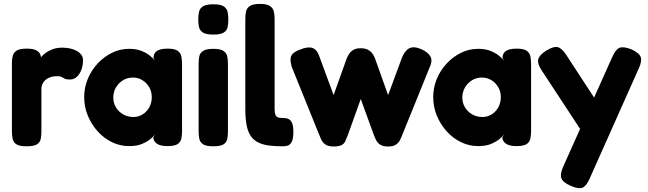

<svg xmlns="http://www.w3.org/2000/svg" viewBox="-20 -740 3317 983"><path d="M116 9Q79 9 63.5 -1.5Q48 -12 44.5 -30Q41 -48 41 -67V-416Q41 -436 45 -453Q49 -470 64.5 -480.5Q80 -491 117 -491Q152 -491 167.5 -481.5Q183 -472 187 -459.5Q191 -447 191 -438L179 -432Q181 -436 189.5 -446.5Q198 -457 213 -468.5Q228 -480 249.5 -488Q271 -496 299 -496Q310 -496 323.5 -494.5Q337 -493 351.5 -488.5Q366 -484 378 -476.5Q390 -469 397.5 -458Q405 -447 405 -431Q405 -390 386 -361.5Q367 -333 338 -333Q321 -333 314 -336Q307 -339 302.5 -342Q298 -345 292 -347.5Q286 -350 270 -350Q255 -350 241.5 -346Q228 -342 216.5 -333.5Q205 -325 198.5 -312.5Q192 -300 192 -285V-65Q192 -46 188.5 -28.5Q185 -11 169 -1Q153 9 116 9Z M837 8Q800 8 782.5 -5Q765 -18 765 -37L775 -54Q769 -44 752 -29.5Q735 -15 708 -3.5Q681 8 641 8Q595 8 553.5 -12Q512 -32 480 -67.5Q448 -103 429.5 -148Q411 -193 411 -243Q411 -292 429.5 -336.5Q448 -381 480.5 -415.5Q513 -450 554 -470Q595 -490 641 -490Q678 -490 704 -479.5Q730 -469 747.5 -455Q765 -441 774 -428L766 -442Q765 -466 782.5 -478.5Q800 -491 838 -491Q874 -491 889.5 -480Q905 -469 908.5 -451Q912 -433 912 -413V-68Q912 -49 908.5 -31Q905 -13 889.5 -2.5Q874 8 837 8ZM663 -141Q689 -141 710.5 -154.5Q732 -168 744.5 -191Q757 -214 757 -242Q757 -271 744 -293.5Q731 -316 709 -329.5Q687 -343 661 -343Q632 -343 609.5 -329Q587 -315 573.5 -292Q560 -269 560 -240Q560 -213 573.5 -190.5Q587 -168 610.5 -154.5Q634 -141 663 -141Z M1072 9Q1035 9 1019.5 -1.5Q1004 -12 1000.5 -29.5Q997 -47 997 -66V-415Q997 -435 1000.5 -452Q1004 -469 1020 -479.5Q1036 -490 1073 -490Q1109 -490 1124.5 -479Q1140 -468 1143.5 -451Q1147 -434 1147 -413V-65Q1147 -46 1143.5 -28.5Q1140 -11 1124.5 -1Q1109 9 1072 9ZM1072 -563Q1034 -563 1018 -574Q1002 -585 998.5 -603Q995 -621 995 -641Q995 -662 999 -679.5Q1003 -697 1019 -707.5Q1035 -718 1073 -718Q1110 -718 1126 -707Q1142 -696 1145.5 -678Q1149 -660 1149 -640Q1149 -620 1145.5 -602Q1142 -584 1126 -573.5Q1110 -563 1072 -563Z M1426 9Q1385 9 1353.5 4.5Q1322 0 1299.5 -12Q1277 -24 1263 -45Q1249 -66 1242.5 -99.5Q1236 -133 1236 -182V-644Q1236 -664 1239.5 -681Q1243 -698 1259 -709Q1275 -720 1311 -720Q1347 -720 1362.5 -709Q1378 -698 1382 -681Q1386 -664 1386 -644V-189Q1386 -173 1387.5 -162.5Q1389 -152 1393.5 -146Q1398 -140 1406 -138Q1414 -136 1427 -136Q1439 -136 1451.5 -133Q1464 -130 1473 -115Q1482 -100 1482 -65Q1482 -29 1473 -13Q1464 3 1451.5 6Q1439 9 1426 9Z M1688 10Q1661 10 1646.5 0Q1632 -10 1625.5 -24Q1619 -38 1615 -48L1474 -397Q1467 -421 1467.5 -437.5Q1468 -454 1479.5 -465.5Q1491 -477 1516 -486Q1554 -502 1578 -495Q1602 -488 1614 -454L1688 -253L1754 -438Q1758 -448 1765 -460.5Q1772 -473 1786.5 -483Q1801 -493 1826 -493Q1853 -493 1868 -483Q1883 -473 1890.5 -460Q1898 -447 1901 -438L1967 -253L2037 -442Q2051 -479 2074 -492Q2097 -505 2135 -489Q2170 -474 2183 -452Q2196 -430 2180 -396L2039 -48Q2035 -37 2028 -23Q2021 -9 2007 0.5Q1993 10 1968 10Q1942 10 1928 1.5Q1914 -7 1906.5 -21Q1899 -35 1894 -49L1827 -233L1761 -49Q1754 -31 1748 -17.5Q1742 -4 1728.5 3Q1715 10 1688 10Z M2624 8Q2587 8 2569.5 -5Q2552 -18 2552 -37L2562 -54Q2556 -44 2539 -29.5Q2522 -15 2495 -3.5Q2468 8 2428 8Q2382 8 2340.5 -12Q2299 -32 2267 -67.5Q2235 -103 2216.5 -148Q2198 -193 2198 -243Q2198 -292 2216.5 -336.5Q2235 -381 2267.5 -415.5Q2300 -450 2341 -470Q2382 -490 2428 -490Q2465 -490 2491 -479.5Q2517 -469 2534.5 -455Q2552 -441 2561 -428L2553 -442Q2552 -466 2569.5 -478.5Q2587 -491 2625 -491Q2661 -491 2676.5 -480Q2692 -469 2695.5 -451Q2699 -433 2699 -413V-68Q2699 -49 2695.5 -31Q2692 -13 2676.5 -2.5Q2661 8 2624 8ZM2450 -141Q2476 -141 2497.5 -154.5Q2519 -168 2531.5 -191Q2544 -214 2544 -242Q2544 -271 2531 -293.5Q2518 -316 2496 -329.5Q2474 -343 2448 -343Q2419 -343 2396.5 -329Q2374 -315 2360.5 -292Q2347 -269 2347 -240Q2347 -213 2360.5 -190.5Q2374 -168 2397.5 -154.5Q2421 -141 2450 -141Z M2901 211Q2860 193 2853.5 171Q2847 149 2864 112L3115 -449Q3132 -488 3152.5 -495.5Q3173 -503 3214 -487Q3254 -468 3260.5 -447Q3267 -426 3251 -391L2999 174Q2982 213 2962 221Q2942 229 2901 211ZM2988 -22 2753 -380Q2731 -413 2735.5 -435Q2740 -457 2775 -480Q2814 -504 2835.5 -498.5Q2857 -493 2879 -459L3052 -194Z"/></svg>

Font: Fredoka Light SemiBold
Style: Regular
Weight: 600
Version: Version 2.001